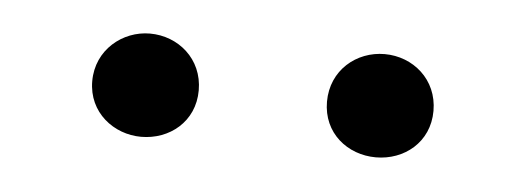

<svg xmlns="http://www.w3.org/2000/svg" viewBox="-25 -805 482 176"><g transform="rotate(5 216.0 -717.5)"><path d="M108 -670C134 -670 157 -688 157 -717C157 -746 134 -765 108 -765C83 -765 59 -746 59 -717C59 -688 83 -670 108 -670ZM324 -670C350 -670 373 -688 373 -717C373 -746 350 -765 324 -765C298 -765 275 -746 275 -717C275 -688 298 -670 324 -670Z"/></g></svg>

Font: Noto Serif CJK SC Light
Style: Regular
Weight: 300
Designer: Ryoko NISHIZUKA 西塚涼子 (kana & ideographs); Frank Grießhammer (Latin, Greek & Cyrillic); Wenlong ZHANG 张文龙 (bopomofo); San
Foundry: Adobe
Version: Version 2.001;hotconv 1.1.0;makeotfexe 2.6.0